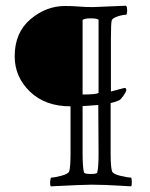

<svg xmlns="http://www.w3.org/2000/svg" viewBox="-20 -658 533 682"><path d="M330.1 -328.1V-587.9Q325.2 -592.8 301.8 -592.8Q279.3 -592.8 273.4 -586.9V-322.3Q322.3 -322.3 330.1 -328.1ZM329.1 -285.2Q281.2 -281.2 273.4 -281.2V-114.3Q273.4 -64.5 278.3 -45.9Q279.3 -40 301.8 -40Q324.2 -40 325.2 -44.9Q330.1 -60.5 330.1 -111.3Q329.1 -252 329.1 -285.2ZM373 -292V-113.3Q373 -64.5 377.9 -49.8Q380.9 -40 406.7 -33.7Q432.6 -27.3 445.3 -27.3Q448.2 -24.4 448.2 -12.2Q448.2 0 446.3 3.9Q429.7 2.9 403.8 1.5Q377.9 0 354.5 -1Q331.1 -2 304.7 -2Q277.3 -2 160.2 3.9Q157.2 -2 158.2 -13.7Q159.2 -25.4 162.1 -27.3Q173.8 -27.3 197.8 -33.7Q221.7 -40 225.6 -48.8Q230.5 -61.5 230.5 -113.3V-280.3Q140.6 -280.3 86.4 -332.5Q32.2 -384.8 32.2 -458Q32.2 -542 87.9 -589.4Q143.6 -636.7 210.9 -636.7Q239.3 -636.7 260.3 -634.8Q281.2 -632.8 310.5 -632.8L427.7 -637.7Q431.6 -633.8 431.6 -620.6Q431.6 -607.4 427.7 -605.5Q415 -605.5 397.5 -599.6Q379.9 -593.8 377 -585.9Q374 -576.2 374 -523.4V-333L421.9 -345.7Q428.7 -345.7 428.7 -337.9Q427.7 -331.1 418 -317.4Q408.2 -303.7 403.3 -301.8Q384.8 -293.9 373 -292Z"/></svg>

Font: Crimson
Style: Semibold
Weight: 600
Version: Version 0.8